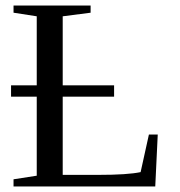

<svg xmlns="http://www.w3.org/2000/svg" viewBox="-20 -675 650 695"><path d="M308 -629 207 -616V-366H393V-325H207V-42H336Q442 -42 489 -52L519 -188H551L542 0H29V-26L113 -39V-325H20V-366H113V-616L29 -629V-655H308Z"/></svg>

Font: Libra Serif Modern
Style: Regular
Weight: 400
Designer: Stefan Peev, Context Ltd
Foundry: Stefan Peev, Context Ltd
Version: Version 1.000